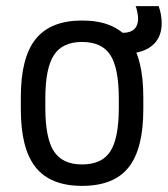

<svg xmlns="http://www.w3.org/2000/svg" viewBox="-20 -597 548 627"><path d="M248 10Q145 10 96.5 -50.5Q48 -111 48 -240V-280Q48 -409 96.5 -469.5Q145 -530 248 -530Q352 -530 400 -469.5Q448 -409 448 -280V-240Q448 -111 400 -50.5Q352 10 248 10ZM248 -60Q313 -60 340.5 -103Q368 -146 368 -245V-275Q368 -374 340.5 -417Q313 -460 248 -460Q184 -460 156 -417Q128 -374 128 -275V-245Q128 -146 156 -103Q184 -60 248 -60ZM381 -421Q368 -421 353 -427L346 -490H383Q406 -490 418.5 -502Q431 -514 431 -536Q431 -544 428.5 -557Q426 -570 423 -577H498Q503 -564 505.5 -549.5Q508 -535 508 -521Q508 -473 475.5 -447Q443 -421 381 -421Z"/></svg>

Font: M PLUS Code Latin
Style: Regular
Weight: 400
Designer: Coji Morishita
Foundry: UNDERFOREST DESIGN
Version: Version 1.002; ttfautohint (v1.8.3)